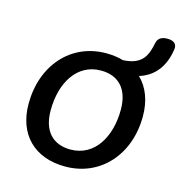

<svg xmlns="http://www.w3.org/2000/svg" viewBox="-96 -711 769 809"><g transform="rotate(15 288.0 -307.0)"><path d="M259 9C412 9 521 -112 521 -280C521 -348 500 -402 461 -440C529 -461 566 -515 576 -588C579 -611 564 -623 537 -623C511 -623 495 -613 491 -591C480 -541 467 -491 378 -487C355 -494 330 -497 303 -497C150 -497 42 -375 42 -207C42 -74 124 9 259 9ZM262 -66C185 -66 139 -114 139 -204C139 -325 197 -421 301 -421C378 -421 424 -373 424 -283C424 -163 366 -66 262 -66Z"/></g></svg>

Font: SN Pro Medium
Style: Italic
Weight: 400
Italic angle: -9°
Designer: Tobias Whetton
Foundry: Supernotes
Version: Version 1.001;Glyphs 3.2 (3249)